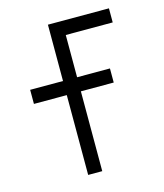

<svg xmlns="http://www.w3.org/2000/svg" viewBox="-102 -745 705 823"><g transform="rotate(-15 250.0 -333.5)"><path d="M187.5 -354.2V0H250V-354.2H395.8V-416.7H250V-604.2H458.3V-666.7H187.5V-416.7H41.7V-354.2Z"/></g></svg>

Font: Amy Mono
Style: Regular
Weight: 400
Monospace: yes
Version: Version 001.000